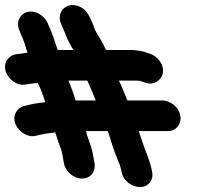

<svg xmlns="http://www.w3.org/2000/svg" viewBox="-46 -706 836 772"><path d="M628 -179H512C519 -158 524 -142 528 -131C539 -97 554 -67 562 -32L565 -19C569 -2 567 13 558 26C530 66 456 42 444 -11L441 -24L436 -42C433 -50 429 -59 425 -69C409 -108 404 -128 388 -178V-179H300L304 -163C311 -140 322 -115 327 -89L334 -50C340 -16 318 12 284 12C250 12 217 -16 211 -50L204 -89C202 -99 199 -109 195 -118C188 -135 184 -152 177 -170L176 -174C174 -173 174 -173 173 -173C148 -171 122 -166 102 -161C67 -150 31 -176 18 -203C1 -240 22 -271 48 -279C74 -286 103 -292 136 -295C128 -321 118 -348 107 -371L106 -372C88 -372 73 -368 55 -366C20 -360 -13 -389 -23 -419C-34 -455 -11 -483 18 -488C34 -490 49 -491 65 -494C64 -495 63 -497 63 -499C56 -523 49 -546 38 -568L33 -581C16 -618 35 -649 61 -657C96 -668 132 -642 145 -615L150 -602C165 -572 174 -538 186 -505H250L243 -515C239 -522 235 -530 230 -539C221 -556 217 -571 209 -588L204 -600L201 -606C176 -660 225 -704 277 -678C297 -668 306 -654 316 -635L325 -615C331 -602 333 -590 340 -578C354 -553 368 -534 380 -505H487C510 -503 527 -501 548 -493L560 -489C586 -479 617 -447 608 -409C602 -385 574 -359 534 -375L522 -379C520 -380 518 -380 517 -381C513 -381 508 -381 503 -382H432C445 -357 455 -328 466 -302H606C640 -302 673 -275 679 -241C685 -207 662 -179 628 -179ZM229 -382C240 -357 250 -329 258 -302H339L321 -346C315 -359 310 -371 305 -382Z"/></svg>

Font: Blanket
Style: ReversedObl
Weight: 700
Foundry: Cannot Into Space Fonts
Version: Version 0.9